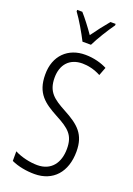

<svg xmlns="http://www.w3.org/2000/svg" viewBox="-177 -1012 755 1088"><g transform="rotate(20 200.5 -468.5)"><path d="M180 -788H231C254 -835 292 -896 322 -938V-947H291C257 -906 236 -879 206 -837C179 -876 146 -919 121 -947H90V-938C119 -899 156 -835 180 -788ZM361 -191C361 -294 312 -337 220 -386C144 -427 101 -457 101 -543C101 -621 145 -672 223 -672C255 -672 295 -664 334 -643L353 -693C321 -710 273 -724 222 -724C118 -725 44 -655 45 -541C45 -427 104 -387 185 -343C270 -298 305 -269 305 -187C305 -103 262 -43 178 -43C134 -43 80 -55 40 -76V-18C81 1 132 10 180 10C292 10 361 -67 361 -191Z"/></g></svg>

Font: Noto Sans Gujarati UI ExtraCondensed Light
Style: Regular
Weight: 300
Width: 2
Designer: Jelle Bosma - Monotype Design Team, Universal Thirst
Foundry: Monotype Imaging Inc.
Version: Version 2.106